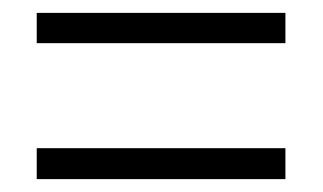

<svg xmlns="http://www.w3.org/2000/svg" viewBox="-20 -501 501 298"><path d="M37 -434V-481H423V-434ZM37 -223V-271H423V-223Z"/></svg>

Font: Noto Sans Khmer UI Condensed Light
Style: Regular
Weight: 300
Width: 3
Designer: Danh Hong and the Monotype Design Team
Foundry: Monotype Imaging Inc.
Version: Version 2.002; ttfautohint (v1.8.4.7-5d5b)